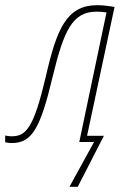

<svg xmlns="http://www.w3.org/2000/svg" viewBox="-77 -548 462 741"><path d="M191 173H223L324 -24H259L365 -521C349 -524 323 -528 299 -528C180 -528 142 -438 99 -249C53 -55 24 -22 -32 -22C-43 -22 -51 -24 -57 -25V1C-51 2 -43 4 -31 4C47 4 79 -54 126 -251C170 -434 204 -503 296 -503C308 -503 322 -502 334 -500L229 0H286Z"/></svg>

Font: Noto Sans Condensed Thin
Style: Italic
Weight: 100
Width: 3
Italic angle: -12°
Designer: Monotype Design Team
Foundry: Monotype Imaging Inc.
Version: Version 2.013